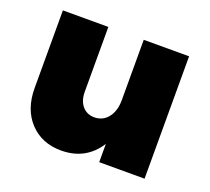

<svg xmlns="http://www.w3.org/2000/svg" viewBox="-100 -669 877 802"><g transform="rotate(20 338.5 -267.5)"><path d="M410.2 -543.9H611.8V0H410.2V-81.1Q352.5 8.8 243.2 8.8Q157.2 8.8 104 -47.9Q50.8 -104.5 50.8 -199.2V-543.9H252.9V-255.9Q252.9 -215.8 273.2 -192.4Q293.5 -168.9 327.1 -168.9Q364.7 -169.4 387.5 -198.7Q410.2 -228 410.2 -274.9Z"/></g></svg>

Font: Montserrat arm ExtraBold
Style: Regular
Weight: 800
Designer: Julieta Ulanovsky
Foundry: Julieta Ulanovsky
Version: Version 6.000;PS 006.000;hotconv 1.0.88;makeotf.lib2.5.64775